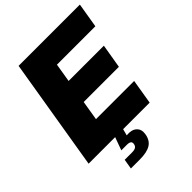

<svg xmlns="http://www.w3.org/2000/svg" viewBox="-262 -850 1177 1177"><g transform="rotate(-45 326.0 -262.0)"><path d="M0.5 0 121.1 -727.5H652.3L625.5 -566.4H292.5L272.5 -445.3H578.1L551.8 -288.6H246.6L225.6 -161.1H556.6L529.8 0ZM163.1 204.1 173.8 139.6H238.3Q258.8 139.6 269.3 132.8Q279.8 126 282.2 111.3Q284.7 97.2 276.4 90.6Q268.1 84 248 84H200.2L237.8 -19.5H303.2L299.8 0L288.6 42.5Q334.5 37.6 357.7 59.1Q380.9 80.6 374.5 118.2Q367.2 164.1 335 184.1Q302.7 204.1 240.2 204.1Z"/></g></svg>

Font: Inter 17pt Black
Style: Italic
Weight: 900
Italic angle: -9.3988°
Version: Version 4.001;git-66647c0bb